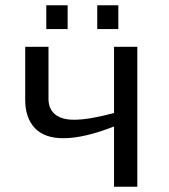

<svg xmlns="http://www.w3.org/2000/svg" viewBox="-20 -705 640 725"><path d="M163.1 -528.3V-332Q163.1 -293.9 187.7 -273.4Q212.4 -252.9 259.8 -252.9Q316.9 -252.9 410.6 -278.3V-528.3H498.5V0H410.6V-227.5Q297.9 -183.1 218.8 -183.1Q147.5 -183.1 111.3 -221.7Q75.2 -260.3 75.2 -327.6V-528.3ZM347.2 -595.2V-685.1H426.8V-595.2ZM154.8 -595.2V-685.1H235.4V-595.2Z"/></svg>

Font: Cousine
Style: Regular
Weight: 400
Monospace: yes
Designer: Steve Matteson
Foundry: Ascender Corporation
Version: Version 1.20